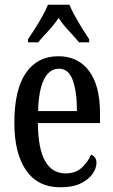

<svg xmlns="http://www.w3.org/2000/svg" viewBox="-20 -786 482 816"><path d="M237 10Q141 10 91 -62Q41 -134 41 -264Q41 -405 90 -476Q139 -547 228 -547Q311 -547 358 -485Q405 -423 405 -305V-263H141Q142 -153 172 -101Q202 -49 259 -49Q300 -49 326.5 -72.5Q353 -96 367 -129Q377 -125 383.5 -116.5Q390 -108 390 -94Q390 -72 374 -48Q358 -24 324 -7Q290 10 237 10ZM307 -314Q307 -395 289.5 -444.5Q272 -494 231 -494Q189 -494 166.5 -447.5Q144 -401 142 -314ZM99 -619Q112 -638 128.5 -664Q145 -690 160 -717Q175 -744 184 -766H275Q284 -744 299 -717Q314 -690 330 -664Q346 -638 359 -619V-606H316Q297 -629 272 -655.5Q247 -682 229 -710Q211 -682 186.5 -656Q162 -630 142 -606H99Z"/></svg>

Font: Noto Serif ExtraCondensed Medium
Style: Regular
Weight: 500
Width: 2
Designer: Monotype Design Team
Foundry: Monotype Imaging Inc.
Version: Version 2.015